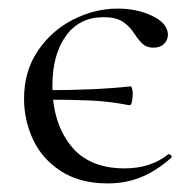

<svg xmlns="http://www.w3.org/2000/svg" viewBox="-20 -415 451 447"><path d="M83 -183V-205Q204 -205 284 -214Q286 -214 287.5 -208.5Q289 -203 289 -197Q289 -186 287 -177.5Q285 -169 281 -170Q235 -179 192 -181Q149 -183 83 -183ZM36 -185Q36 -249 68 -296.5Q100 -344 150.5 -369.5Q201 -395 254 -395Q299 -395 334.5 -378Q370 -361 371 -335Q371 -322 362 -313Q353 -304 337 -304Q322 -304 312.5 -312.5Q303 -321 294 -335Q281 -355 265 -365Q249 -375 221 -375Q165 -375 133.5 -331.5Q102 -288 102 -215Q102 -131 144 -77Q186 -23 270 -23Q331 -23 372 -56H373Q376 -56 378.5 -53Q381 -50 379 -48Q344 -17 308.5 -2.5Q273 12 231 12Q166 12 122 -16.5Q78 -45 57 -90Q36 -135 36 -185Z"/></svg>

Font: Cormorant
Style: Regular
Weight: 400
Designer: Christian Thalmann (Catharsis Fonts)
Foundry: Catharsis Fonts
Version: Version 4.000